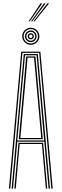

<svg xmlns="http://www.w3.org/2000/svg" viewBox="-20 -1102 360 1122"><path d="M32 0 104 -800H216L288 0H280L209 -793H111L40 0ZM64 0 88 -267.5H232L256 0H248L225 -260.5H95L72 0ZM48 0 119 -786H201L272 0H264L239 -274H81L56 0ZM81 -281H238L218 -506.8L194 -779H126L101.5 -506.8ZM90 -288.5 109.5 -506.8 133 -772H187L210.5 -506.8L230 -288.5ZM99 -295.5H221L202.2 -506.8L179 -765H141L118 -506.8ZM160 -840Q146.2 -840 134.9 -846.8Q123.5 -853.5 116.8 -864.9Q110 -876.2 110 -890Q110 -903.8 116.8 -915.1Q123.5 -926.5 134.9 -933.2Q146.2 -940 160 -940Q173.8 -940 185.1 -933.2Q196.5 -926.5 203.2 -915.1Q210 -903.8 210 -890Q210 -876.2 203.2 -864.9Q196.5 -853.5 185.1 -846.8Q173.8 -840 160 -840ZM160 -848Q177.5 -848 189.8 -860.2Q202 -872.5 202 -890Q202 -907.5 189.8 -919.8Q177.5 -932 160 -932Q142.5 -932 130.2 -919.8Q118 -907.5 118 -890Q118 -872.5 130.2 -860.2Q142.5 -848 160 -848ZM160 -856Q146 -856 136 -866Q126 -876 126 -890Q126 -904 136 -914Q146 -924 160 -924Q174 -924 184 -914Q194 -904 194 -890Q194 -876 184 -866Q174 -856 160 -856ZM160 -864Q170.8 -864 178.4 -871.6Q186 -879.2 186 -890Q186 -900.8 178.4 -908.4Q170.8 -916 160 -916Q149.2 -916 141.6 -908.4Q134 -900.8 134 -890Q134 -879.2 141.6 -871.6Q149.2 -864 160 -864ZM160 -872Q152.5 -872 147.2 -877.2Q142 -882.5 142 -890Q142 -897.5 147.2 -902.8Q152.5 -908 160 -908Q167.5 -908 172.8 -902.8Q178 -897.5 178 -890Q178 -882.5 172.8 -877.2Q167.5 -872 160 -872ZM160 -880Q170 -880 170 -890Q170 -900 160 -900Q150 -900 150 -890Q150 -880 160 -880ZM147.5 -977.5 217 -1082.5H227L154.5 -977.5ZM175.5 -977.5 257 -1082.5H267L182.5 -977.5ZM161.5 -977.5 237 -1082.5H247L168.5 -977.5Z"/></svg>

Font: Big Shoulders Inline Text SC Thin
Style: Regular
Weight: 100
Designer: Patric King
Foundry: XO Type Co
Version: Version 2.002